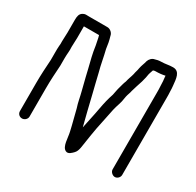

<svg xmlns="http://www.w3.org/2000/svg" viewBox="-145 -777 1009 988"><g transform="rotate(30 359.5 -282.5)"><path d="M608 -547V-542C610 -525 612 -509 612 -487C613 -475 613 -463 613 -450V7C613 21 628 35 642 35C657 35 670 21 670 7V-450C670 -463 670 -475 669 -488C669 -501 668 -513 667 -522C663 -560 662 -604 620 -604C595 -604 577 -598 551 -598C539 -598 526 -595 517 -592C503 -590 490 -576 486 -563C482 -545 475 -532 471 -512C469 -497 464 -487 462 -473C458 -456 450 -438 446 -419C440 -405 437 -391 433 -377C428 -361 426 -345 422 -327C411 -294 405 -269 398 -231C390 -185 381 -150 372 -104L351 -187C344 -217 337 -247 329 -278C319 -315 312 -350 302 -389C290 -432 285 -470 274 -513C271 -537 267 -560 260 -582C258 -598 242 -614 224 -614H116C99 -614 91 -617 77 -608C63 -599 60 -584 60 -562V-487C60 -470 58 -452 58 -433C59 -424 58 -414 57 -405C56 -394 56 -380 56 -365V-322C53 -277 50 -228 50 -183V-15C50 1 62 13 78 13C93 13 107 0 107 -15V-183C107 -229 110 -276 113 -321V-365C113 -393 117 -410 115 -434C115 -452 117 -471 117 -487V-557H207C213 -538 214 -522 219 -502C225 -457 235 -421 246 -376C253 -347 258 -324 265 -298L274 -262C282 -232 286 -202 296 -173L319 -82C322 -71 324 -60 326 -52C334 -19 331 33 358 46C375 55 392 35 400 27C417 10 417 -22 422 -49C426 -73 431 -109 436 -134C444 -173 454 -220 462 -260C468 -288 480 -312 483 -341C485 -356 490 -370 494 -382C497 -397 502 -408 506 -424C510 -436 515 -452 518 -461C521 -476 525 -484 527 -500C529 -515 534 -525 538 -538C543 -540 546 -541 551 -541C572 -541 590 -543 608 -547Z"/></g></svg>

Font: Electronic
Style: Regular
Weight: 400
Version: Version 1.011